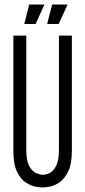

<svg xmlns="http://www.w3.org/2000/svg" viewBox="-20 -817 376 847"><path d="M168 10Q161 10 140.5 7Q120 4 96.5 -10Q73 -24 56 -57.5Q39 -91 39 -151V-660H96V-157Q96 -107 109.5 -83.5Q123 -60 140.5 -53Q158 -46 169 -46Q182 -46 198.5 -53.5Q215 -61 227.5 -85Q240 -109 240 -157V-660H297V-151Q297 -93 280.5 -60Q264 -27 241.5 -12Q219 3 198 6.5Q177 10 168 10ZM137 -711H87L109 -797H176ZM239 -711H188L210 -797H278Z"/></svg>

Font: Bricolage Grotesque 48pt Condensed ExtraLight
Style: Regular
Weight: 200
Width: 3
Designer: Mathieu Triay
Foundry: Atelier Triay
Version: Version 1.000; ttfautohint (v1.8.4.7-5d5b);gftools[0.9.32]